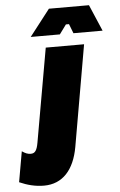

<svg xmlns="http://www.w3.org/2000/svg" viewBox="-161 -762 622 998"><g transform="rotate(-5 150.5 -263.0)"><path d="M28 194C125 194 186 126 207 8L299 -520H99L13 -32C6 8 -4 23 -26 23C-43 23 -54 18 -72 6L-100 165C-59 183 -18 194 28 194ZM401 -582 342 -720H133L26 -582H178L214 -631H230L249 -582Z"/></g></svg>

Font: Fixel Text 20240404 Black
Style: Italic
Weight: 900
Width: 4
Italic angle: -10°
Designer: AlfaBravo + MacPaw
Foundry: Kyrylo Tkachov, Marchela Mozhyna, Serhii Makarenko, Maria Weinstein, Zakhar Kryvoshyya
Version: Version 1.211;Glyphs 3.2 (3225)